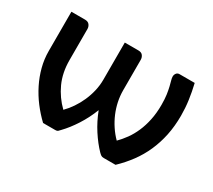

<svg xmlns="http://www.w3.org/2000/svg" viewBox="-103 -698 985 886"><g transform="rotate(30 390.0 -255.0)"><path d="M711 -510Q721 -467.5 726.5 -427.8Q732 -388 732 -347.5Q732 -291 721.8 -242.2Q711.5 -193.5 692.5 -150.8Q673.5 -108 646 -70.8Q618.5 -33.5 583.5 0H520.5Q511.5 0 506.2 -3.5Q501 -7 494 -14Q464 -45 436.5 -87.5Q409 -130 390 -179.5Q371 -130.5 343.5 -87.8Q316 -45 286 -14Q279.5 -6.5 275.5 -3.2Q271.5 0 262.5 0H197.5Q166.5 -29.5 140.2 -64Q114 -98.5 94.8 -137Q75.5 -175.5 64.8 -216.8Q54 -258 54 -301V-510H126.5Q143 -510 150.5 -500Q158 -490 158 -478V-312.5Q158 -245.5 182.2 -192.5Q206.5 -139.5 248 -99.5Q267 -118.5 283.5 -142.8Q300 -167 312.2 -194.5Q324.5 -222 331.5 -252Q338.5 -282 338.5 -312.5V-510H411Q427.5 -510 434.8 -500Q442 -490 442 -478V-316.5Q442 -286 448.2 -256.2Q454.5 -226.5 466.2 -198.8Q478 -171 494.8 -145.8Q511.5 -120.5 532.5 -99.5Q552 -119 569.5 -143.2Q587 -167.5 600.2 -197.8Q613.5 -228 621.2 -264.8Q629 -301.5 629 -345.5Q629 -376.5 625.8 -399Q622.5 -421.5 618.5 -438Q614.5 -454.5 611.2 -465.8Q608 -477 608 -485Q608 -494.5 613.8 -502.2Q619.5 -510 630.5 -510Z"/></g></svg>

Font: Lato 2
Style: Regular
Weight: 600
Designer: Lukasz Dziedzic with Adam Twardoch and Botio Nikoltchev
Foundry: tyPoland Lukasz Dziedzic
Version: Version 2.015; 2015-08-06; http://www.latofonts.com/